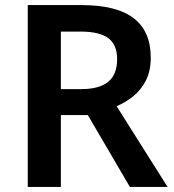

<svg xmlns="http://www.w3.org/2000/svg" viewBox="-20 -734 683 754"><path d="M300 -714Q438 -714 505 -662.5Q572 -611 572 -508Q572 -456 553.5 -419Q535 -382 504.5 -357Q474 -332 438 -317L638 0H490L325 -282H219V0H89V-714ZM296 -610H219V-384H299Q369 -384 404.5 -412.5Q440 -441 440 -502Q440 -558 405.5 -584Q371 -610 296 -610Z"/></svg>

Font: Noto Sans Thai Looped SemiBold
Style: Regular
Weight: 600
Designer: Sasikarn Vongin, Ben Mitchell
Foundry: The Fontpad Ltd
Version: Version 1.001; ttfautohint (v1.8.4.7-5d5b)